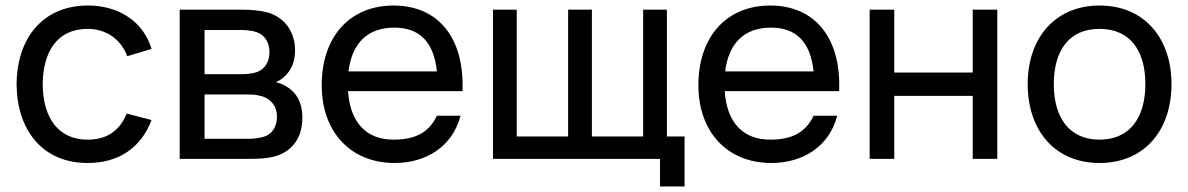

<svg xmlns="http://www.w3.org/2000/svg" viewBox="-20 -575 4300 695"><path d="M297.5 15C409 15 490.5 -39.5 528.5 -140.5L438.5 -164C414 -102.5 367.5 -69.5 297.5 -69.5C190 -69.5 135.5 -149.5 134.5 -270C135.5 -387 186.5 -470.5 297.5 -470.5C363 -470.5 417.5 -434 440.5 -371.5L528.5 -398C500 -495 412 -555 298.5 -555C136 -555 41.5 -438.5 40 -270C41.5 -104.5 133 15 297.5 15Z M630.5 0H886.5C915.5 0 949 -1.5 975 -9C1037 -26.5 1074.5 -75.5 1074.5 -149C1074.5 -206.5 1051 -243 1013.5 -264C1002 -270.5 989 -275.5 978 -277.5C989.5 -282 1002 -290 1012.5 -300.5C1034.5 -322 1048 -351.5 1048 -392.5C1048 -465 1005.5 -514 948 -530C922 -537 887.5 -540 860.5 -540H630.5ZM720.5 -72.5V-233H873.5C885.5 -233 903.5 -233 918 -229C956 -222 982.5 -194.5 982.5 -152C982.5 -120 967.5 -89 933 -79.5C917.5 -75 895.5 -72.5 881.5 -72.5ZM720.5 -306.5V-466.5H847C854 -466.5 886 -466.5 908 -459C939.5 -448.5 955.5 -420 955.5 -386C955.5 -354.5 941 -325.5 911 -314.5C895.5 -308.5 872.5 -306.5 854.5 -306.5Z M1408.5 15C1522 15 1618 -44 1647 -156H1561.5C1530.5 -90.5 1476 -69.5 1404.5 -69.5C1305 -69.5 1247 -133 1240 -245H1654C1662 -437 1567 -555 1404.5 -555C1247.5 -555 1144.5 -443.5 1144.5 -266.5C1144.5 -97.5 1249 15 1408.5 15ZM1241.5 -316.5C1254 -419 1310.5 -475 1407.5 -475C1499 -475 1550.5 -422.5 1561.5 -316.5Z M2369 100H2458V-81H2394V-540H2308V-81H2122.5V-540H2036.5V-81H1850.5V-540H1764.5V0H2369Z M2772 15C2885.5 15 2981.5 -44 3010.5 -156H2925C2894 -90.5 2839.5 -69.5 2768 -69.5C2668.5 -69.5 2610.5 -133 2603.5 -245H3017.5C3025.5 -437 2930.5 -555 2768 -555C2611 -555 2508 -443.5 2508 -266.5C2508 -97.5 2612.5 15 2772 15ZM2605 -316.5C2617.5 -419 2674 -475 2771 -475C2862.5 -475 2914 -422.5 2925 -316.5Z M3128 0H3217V-228H3501V0H3590V-540H3501V-312.5H3217V-540H3128Z M3960 15C4120.5 15 4220.5 -101 4220.5 -270.5C4220.5 -437.5 4122 -555 3960 -555C3801.5 -555 3700 -440 3700 -270.5C3700 -103 3798.5 15 3960 15ZM3794.5 -270.5C3794.5 -388.5 3847 -470.5 3960 -470.5C4070.5 -470.5 4126 -392 4126 -270.5C4126 -151.5 4071.5 -69.5 3960 -69.5C3851 -69.5 3794.5 -148.5 3794.5 -270.5Z"/></svg>

Font: Eudonet Medium
Style: Regular
Weight: 500
Designer: Mikhail Sharanda
Foundry: Mikhail Sharanda
Version: Version 4.503;Glyphs 3.1.2 (3151)